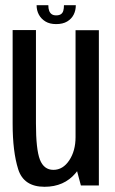

<svg xmlns="http://www.w3.org/2000/svg" viewBox="-20 -712 440 737"><path d="M290.5 0H359.5V-596H270V-77ZM118 -596.5H28.5V-237.5Q28.5 -130 49.8 -62.5Q71 5 151 5Q226 5 270.2 -47.5Q314.5 -100 314.5 -165L270 -185.5Q270 -133 245.8 -96.5Q221.5 -60 185 -60Q148.5 -60 133.2 -99.2Q118 -138.5 118 -238.5ZM195.5 -619.5Q221 -619.5 237.8 -629.5Q254.5 -639.5 262.8 -655.8Q271 -672 271 -692H225.5Q225.5 -679.5 223 -670.8Q220.5 -662 213.8 -657.5Q207 -653 195.5 -653Q185 -653 178.5 -657.5Q172 -662 168.8 -670.5Q165.5 -679 165.5 -692H120.5Q120.5 -672 129.2 -655.8Q138 -639.5 154.5 -629.5Q171 -619.5 195.5 -619.5Z"/></svg>

Font: Anybody Condensed
Style: Regular
Weight: 400
Width: 3
Designer: Tyler Finck
Foundry: Etcetera Type Company
Version: Version 1.113;gftools[0.9.25]